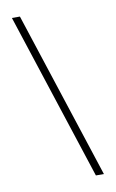

<svg xmlns="http://www.w3.org/2000/svg" viewBox="-79 -712 456 756"><g transform="rotate(-10 149.0 -334.0)"><path d="M242 0 24 -668H56L274 0Z"/></g></svg>

Font: Gantari Thin
Style: Regular
Weight: 250
Designer: Anugrah Pasau
Foundry: Lafontype
Version: Version 1.000